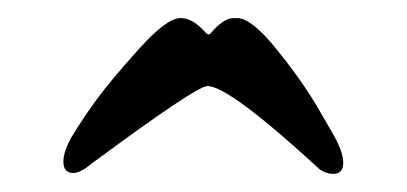

<svg xmlns="http://www.w3.org/2000/svg" viewBox="-20 -358 449 212"><path d="M333 -171Q233 -263 209 -263Q197 -263 82 -178Q69 -167 61 -167Q50 -167 50 -179.5Q50 -192 61 -210Q72 -228 87 -248.5Q102 -269 133 -303.5Q164 -338 179 -338Q180 -338 180 -338Q193 -338 207 -322Q209 -320 210.5 -320Q212 -320 216 -325Q228 -338 238 -338H242Q257 -338 283 -306.5Q309 -275 328 -244L346 -213Q359 -191 359 -178.5Q359 -166 348 -166Q340 -166 333 -171Z"/></svg>

Font: Chicle
Style: Regular
Weight: 400
Designer: Angel Koziupa and Alejandro Paul
Foundry: Angel Koziupa and Alejandro Paul
Version: Version 1.000